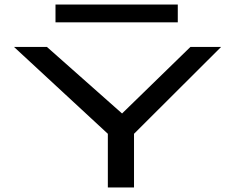

<svg xmlns="http://www.w3.org/2000/svg" viewBox="-20 -831 1040 851"><path d="M458 0V-238L42 -623H188L521 -328L824 -623H960L574 -238V0ZM226 -732V-811H768V-732Z"/></svg>

Font: Inconsolata UltraExpanded SemiBold
Style: Regular
Weight: 600
Width: 9
Monospace: yes
Designer: Raph Levien, Cyreal, Brenton Simpson
Foundry: Raph Levien, Cyreal, Google
Version: Version 3.001; ttfautohint (v1.8.2.53-6de2)